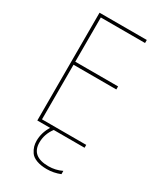

<svg xmlns="http://www.w3.org/2000/svg" viewBox="-231 -819 963 1127"><g transform="rotate(30 250.0 -255.0)"><path d="M115.2 -710V-410.2H405.3V-389.6H115.2V-19.5H415V0H206.1Q169.9 47.9 169.9 105.5Q169.9 200.2 285.2 200.2Q333 200.2 375 179.7V202.1Q331.1 219.7 285.2 219.7Q244.1 219.7 214.8 208.5Q185.5 197.3 172.9 178.2Q160.2 159.2 155.3 141.6Q150.4 124 150.4 105.5Q150.4 49.8 181.6 0H94.7V-730.5H415V-710Z"/></g></svg>

Font: Mgen+ 1m thin
Style: Regular
Weight: 100
Designer: [Source Han Sans]
Ryoko NISHIZUKA  (kana & ideographs); Paul D. Hunt (Latin, Greek & Cyrillic); Wenlong ZHANG  (bopomofo
Version: Version 1.059.20150602